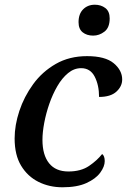

<svg xmlns="http://www.w3.org/2000/svg" viewBox="-20 -784 538 814"><path d="M245 10Q189 10 143 -13Q97 -36 69.5 -81.5Q42 -127 42 -197Q42 -253 62 -313.5Q82 -374 120.5 -427Q159 -480 216.5 -513Q274 -546 349 -546Q426 -546 462 -516Q498 -486 498 -447Q498 -418 473.5 -395.5Q449 -373 400 -373Q400 -423 381.5 -459Q363 -495 324 -495Q294 -495 268.5 -474Q243 -453 223 -418.5Q203 -384 189 -343.5Q175 -303 167.5 -263Q160 -223 160 -191Q160 -127 188 -92Q216 -57 270 -57Q323 -57 357.5 -80.5Q392 -104 413 -131Q424 -123 424 -101Q424 -78 405 -52Q386 -26 346.5 -8Q307 10 245 10ZM375 -633Q348 -633 330.5 -647Q313 -661 313 -690Q313 -725 332.5 -744.5Q352 -764 382 -764Q408 -764 426.5 -750Q445 -736 445 -706Q445 -667 423 -650Q401 -633 375 -633Z"/></svg>

Font: Noto Serif Medium
Style: Italic
Weight: 500
Italic angle: -12°
Designer: Monotype Design Team
Foundry: Monotype Imaging Inc.
Version: Version 2.014; ttfautohint (v1.8.4.7-5d5b)